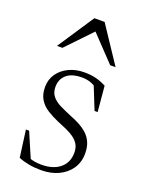

<svg xmlns="http://www.w3.org/2000/svg" viewBox="-132 -743 621 819"><g transform="rotate(20 178.0 -333.5)"><path d="M190.5 -445.5Q220 -445.5 242.8 -440Q265.5 -434.5 291 -421.5L301.5 -305.5H287.5L240 -424L271.5 -390Q249.5 -407.5 230.5 -414.5Q211.5 -421.5 189 -421.5Q143 -421.5 119.2 -400.8Q95.5 -380 95.5 -345.5Q95.5 -319.5 109.2 -302.8Q123 -286 146.5 -274.5Q170 -263 199 -251Q221 -242.5 241.2 -231.8Q261.5 -221 277.5 -206.5Q293.5 -192 302.8 -171Q312 -150 312 -121Q312 -81 292 -51.8Q272 -22.5 237.5 -6.2Q203 10 159 10Q128 10 102.8 5.2Q77.5 0.5 56 -8.5L39.5 -131H54L107.5 -6.5L68.5 -34.5Q82 -27 95.2 -22Q108.5 -17 122.5 -14.8Q136.5 -12.5 153 -12.5Q205.5 -12.5 236.5 -38Q267.5 -63.5 267.5 -108.5Q267.5 -130.5 258.5 -145.8Q249.5 -161 234 -172Q218.5 -183 198.5 -192Q178.5 -201 157 -209.5Q128 -222 104.8 -236.8Q81.5 -251.5 67.8 -273.8Q54 -296 54 -330Q54 -364 72.2 -390Q90.5 -416 121.5 -430.8Q152.5 -445.5 190.5 -445.5ZM42 -511.5 151.5 -677H198L308 -511.5H283.5L165 -636H185.5L66.5 -511.5Z"/></g></svg>

Font: Newsreader 24pt Light
Style: Regular
Weight: 300
Designer: Hugues Gentile
Foundry: Production Type
Version: Version 1.003